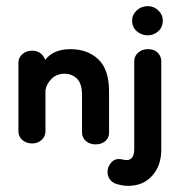

<svg xmlns="http://www.w3.org/2000/svg" viewBox="-20 -460 585 625"><path d="M291 10Q272 10 259.5 -1Q247 -12 247 -29V-151Q247 -188 230.5 -204Q214 -220 190 -220Q165 -220 148.5 -204Q132 -188 128 -167V-33Q128 -16 115.5 -4.5Q103 7 85 7Q66 7 53 -4Q40 -15 40 -32V-256Q40 -272 52.5 -283.5Q65 -295 85 -295Q101 -295 112 -286.5Q123 -278 127 -265Q154 -300 209 -300Q265 -300 300 -267Q335 -234 335 -162V-27Q335 -11 322.5 -0.5Q310 10 291 10ZM397 145Q385 145 376 143Q367 141 359 139Q344 134 337 123Q330 112 330 100Q330 82 343 68Q356 54 378 59Q386 61 392 61Q417 61 417 25V-261Q417 -277 429.5 -288.5Q442 -300 462 -300Q482 -300 493.5 -288.5Q505 -277 505 -260V27Q505 79 475.5 112Q446 145 397 145ZM461 -345Q440 -345 425 -358.5Q410 -372 410 -393Q410 -412 425 -426Q440 -440 461 -440Q481 -440 495.5 -426Q510 -412 510 -393Q510 -372 495.5 -358.5Q481 -345 461 -345Z"/></svg>

Font: Dongle
Style: Bold
Weight: 700
Designer: Yanghee Ryu
Foundry: Yanghee Ryu
Version: Version 2.000